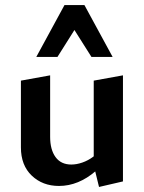

<svg xmlns="http://www.w3.org/2000/svg" viewBox="-20 -731 571 762"><path d="M214 7Q149 7 106 -34Q63 -75 63 -146V-411L179 -432V-188Q179 -137 200.5 -107.5Q222 -78 263 -78Q284 -78 307 -86Q330 -94 350 -109Q370 -124 382 -146L419 -121Q392 -80 359 -51.5Q326 -23 289.5 -8Q253 7 214 7ZM373 11 352 -75V-411L468 -432V-11ZM343 -505 257 -641 236 -711H315L427 -505ZM124 -505 236 -711H315L295 -643L208 -505Z"/></svg>

Font: Ysabeau Office
Style: Bold
Weight: 700
Designer: Christian Thalmann (Catharsis Fonts)
Version: Version 2.001;gftools[0.9.30]; featfreeze: tnum,lnum,ss02